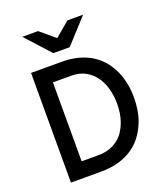

<svg xmlns="http://www.w3.org/2000/svg" viewBox="-163 -1037 1010 1152"><g transform="rotate(-20 342.5 -461.0)"><path d="M89.8 -700.2H286.1Q347.2 -700.2 395.5 -686.3Q443.8 -672.4 481 -647.9Q518.1 -623.5 544.4 -590.1Q570.8 -556.6 587.6 -517.8Q604.5 -479 612.3 -436Q620.1 -393.1 620.1 -350.1Q620.1 -310.1 613 -268.3Q606 -226.6 589.6 -187.7Q573.2 -148.9 547.4 -114.7Q521.5 -80.6 483.9 -54.9Q446.3 -29.3 396.2 -14.6Q346.2 0 282.2 0H89.8ZM298.8 -98.1Q338.9 -98.1 370.4 -108.6Q401.9 -119.1 425.5 -137.2Q449.2 -155.3 465.6 -179.7Q481.9 -204.1 492.4 -232.2Q502.9 -260.3 507.6 -290.3Q512.2 -320.3 512.2 -350.1Q512.2 -397.5 500.7 -442.6Q489.3 -487.8 464.8 -523.2Q440.4 -558.6 402.1 -580.3Q363.8 -602.1 310.1 -602.1H193.8V-98.1ZM360.8 -766.1H255.9L114.7 -921.9H214.8L309.1 -842.8L402.8 -921.9H502.9Z"/></g></svg>

Font: Overpass
Style: Regular
Weight: 400
Designer: Delve Withrington
Foundry: Delve Fonts
Version: Version 1.001